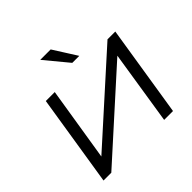

<svg xmlns="http://www.w3.org/2000/svg" viewBox="-224 -1170 1395 1395"><g transform="rotate(-45 474.0 -472.5)"><path d="M78 0 190 -705H282L188 -120L173 -119L824 -705H904L792 0H701L793 -586H808L158 0ZM522 -765 373 -945H480L594 -765Z"/></g></svg>

Font: Nunito Sans 10pt Expanded
Style: Italic
Weight: 400
Width: 7
Italic angle: -9°
Designer: Vernon Adams
Foundry: Vernon Adams
Version: Version 3.101;gftools[0.9.27]